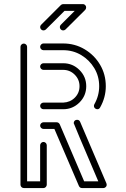

<svg xmlns="http://www.w3.org/2000/svg" viewBox="-20 -928 623 948"><path d="M292 -388.7H194.8Q188 -388.7 183.1 -393.6Q178.2 -398.4 178.2 -405.3Q178.2 -411.6 183.1 -416.5Q188 -421.4 194.8 -421.4H292.5Q326.7 -422.9 349.6 -446Q372.6 -469.2 372.6 -502.4Q372.6 -535.6 348.9 -559.3Q325.2 -583 292 -583H194.8Q188 -583 183.1 -587.9Q178.2 -592.8 178.2 -599.6Q178.2 -606 183.1 -610.8Q188 -615.7 194.8 -615.7H292Q338.9 -615.7 372.3 -582.5Q405.8 -549.3 405.8 -502.4Q405.8 -455.1 372.3 -421.9Q338.9 -388.7 292 -388.7ZM460.9 -388.7Q456.5 -388.7 452.1 -391.1Q443.8 -396 443.8 -405.3Q443.8 -409.2 445.8 -413.1Q469.7 -455.1 469.7 -502.4Q469.7 -551.3 445.6 -591.6Q421.4 -631.8 381.1 -656Q340.8 -680.2 291.5 -680.2H194.3Q188 -680.2 183.1 -685.1Q178.2 -689.9 178.2 -696.8Q178.2 -703.1 183.1 -708.3Q188 -713.4 194.3 -713.4H291.5Q349.6 -713.4 397.7 -684.8Q445.8 -656.2 474.1 -608.4Q502.4 -560.5 502.4 -502.4Q502.4 -446.8 474.1 -397Q469.2 -388.7 460.9 -388.7ZM490.2 0.5H384.8Q374.5 0.5 369.6 -9.8L248.5 -291.5H194.3Q188 -291.5 183.1 -296.4Q178.2 -301.3 178.2 -307.6Q178.2 -314.5 183.1 -319.3Q188 -324.2 194.3 -324.2H259.8Q269.5 -324.2 274.9 -314.5L395.5 -32.7H465.3Q343.8 -316.9 343.8 -320.3Q343.8 -323.2 345.7 -327.6Q350.1 -336.4 360.8 -336.4Q371.1 -336.4 375.5 -326.7L505.4 -22.9Q506.8 -19.5 506.8 -16.1Q506.8 -11.2 504.4 -7.3Q498.5 0.5 490.2 0.5ZM194.8 0.5H97.7Q90.8 0.5 85.9 -4.4Q81.1 -9.3 81.1 -16.1V-696.8Q81.1 -703.1 85.9 -708Q90.8 -712.9 97.7 -712.9Q104 -712.9 108.9 -708Q113.8 -703.1 113.8 -696.8V-32.7H178.2V-210.4Q178.2 -217.3 183.1 -222.2Q188 -227.1 194.8 -227.1Q201.2 -227.1 206.1 -222.2Q210.9 -217.3 210.9 -210.4V-16.1Q210.9 -9.8 206.1 -4.6Q201.2 0.5 194.8 0.5ZM194.3 -777.8Q188 -777.8 183.1 -782.7Q178.2 -787.6 178.2 -794.4Q178.2 -800.8 183.1 -805.7L280.3 -902.8Q285.2 -907.7 292 -907.7H389.2Q398.9 -907.7 404.3 -897.5Q405.3 -894 405.3 -891.1Q405.3 -884.8 400.9 -879.4L303.2 -782.2Q298.3 -777.8 291.5 -777.8Q285.2 -777.8 280.3 -782.7Q275.4 -787.6 275.4 -794.4Q275.4 -800.8 280.3 -805.7L349.1 -874.5H298.8L206.1 -782.2Q201.2 -777.8 194.3 -777.8Z"/></svg>

Font: Neon Sans
Style: Regular
Weight: 400
Designer: GGBot
Version: 0.80